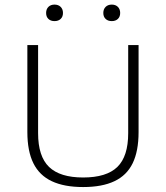

<svg xmlns="http://www.w3.org/2000/svg" viewBox="-20 -786 704 814"><path d="M332.5 7Q252 7 199.5 -17.8Q147 -42.5 121.5 -94Q96 -145.5 96 -226V-595H141.5V-221.5Q141.5 -123 188 -78.2Q234.5 -33.5 332.5 -33.5Q431.5 -33.5 477.5 -78.2Q523.5 -123 523.5 -221.5V-595H567.5V-226Q567.5 -145.5 542.5 -94Q517.5 -42.5 465.2 -17.8Q413 7 332.5 7ZM454 -696.5Q437.5 -696.5 427.8 -705.8Q418 -715 418 -731Q418 -747 427.8 -756.8Q437.5 -766.5 454 -766.5Q470 -766.5 479.8 -756.8Q489.5 -747 489.5 -731Q489.5 -715 479.8 -705.8Q470 -696.5 454 -696.5ZM211 -696.5Q195 -696.5 185.2 -705.8Q175.5 -715 175.5 -731Q175.5 -747 185.2 -756.8Q195 -766.5 211 -766.5Q227.5 -766.5 237.2 -756.8Q247 -747 247 -731Q247 -715 237.2 -705.8Q227.5 -696.5 211 -696.5Z"/></svg>

Font: Encode Sans SC SemiExpanded ExtraLight
Style: Regular
Weight: 250
Width: 6
Designer: Multiple Designers
Foundry: Impallari Type
Version: Version 3.002